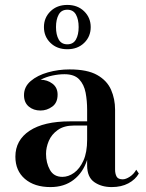

<svg xmlns="http://www.w3.org/2000/svg" viewBox="-20 -750 592 780"><path d="M158.5 -640Q158.5 -678 185 -704Q211.5 -730 253.5 -730Q295.5 -730 322 -704Q348.5 -678 348.5 -640Q348.5 -601.5 322 -575.8Q295.5 -550 253.5 -550Q211.5 -550 185 -575.8Q158.5 -601.5 158.5 -640ZM207.5 -640Q207.5 -609 218.5 -589.5Q229.5 -570 253.5 -570Q277.5 -570 288.5 -589.5Q299.5 -609 299.5 -640Q299.5 -671 288.5 -690.8Q277.5 -710.5 253.5 -710.5Q229.5 -710.5 218.5 -690.8Q207.5 -671 207.5 -640ZM264.5 -257H334V-304.5Q334 -340.5 327.8 -373.5Q321.5 -406.5 301.8 -427.5Q282 -448.5 242 -448.5Q218.5 -448.5 192.5 -443Q166.5 -437.5 145 -426Q172 -426 193 -410.2Q214 -394.5 214 -365.5Q214 -332.5 192.2 -316.8Q170.5 -301 144.5 -301Q116 -301 96.8 -317.2Q77.5 -333.5 77.5 -363.5Q77.5 -397.5 104.8 -420.8Q132 -444 174.5 -456Q217 -468 262.5 -468Q335 -468 375 -445.2Q415 -422.5 431.2 -385.2Q447.5 -348 447.5 -304.5V-61Q447.5 -44.5 453.5 -33Q459.5 -21.5 478.5 -21.5Q491 -21.5 507.2 -32Q523.5 -42.5 533.5 -60.5L544 -45Q530 -20.5 501.5 -5.2Q473 10 433.5 10Q392 10 363 -10.2Q334 -30.5 334 -78V-100.5Q317.5 -49 279.2 -19.5Q241 10 185 10Q120 10 81.2 -23.2Q42.5 -56.5 42.5 -113.5Q42.5 -180.5 100.2 -218.8Q158 -257 264.5 -257ZM233.5 -31.5Q258 -31.5 281 -48Q304 -64.5 319 -97.8Q334 -131 334 -182.5V-240H280.5Q240 -240 214.8 -222Q189.5 -204 178.2 -177.5Q167 -151 167 -125Q167 -88.5 182.8 -60Q198.5 -31.5 233.5 -31.5Z"/></svg>

Font: Bodoni* 11pt Medium
Style: Regular
Weight: 500
Version: Version 2.3